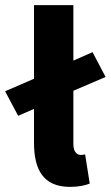

<svg xmlns="http://www.w3.org/2000/svg" viewBox="-34 -719 433 751"><path d="M240 12C274 12 300 6 317 -1L299 -115C291 -113 287 -113 281 -113C269 -113 253 -123 253 -155V-364L379 -418L328 -515L253 -482V-699H99V-411L-14 -362L37 -266L99 -293V-161C99 -57 134 12 240 12Z"/></svg>

Font: DAIFUKU Sans
Style: Bold
Weight: 700
Designer: Original font ‘Source Han Sans JP’ : Paul D. Hunt
Foundry: Daifuku
Version: Version 1.000